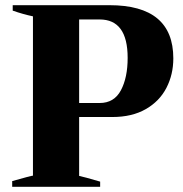

<svg xmlns="http://www.w3.org/2000/svg" viewBox="-20 -720 706 740"><path d="M27 -22Q101 -43 107 -43V-657Q69 -665 29 -679V-700H402Q648 -700 648 -495Q648 -433 621.5 -381.5Q595 -330 542 -299.5Q489 -269 413 -269H285V-42Q301 -39 366 -20V0H27ZM364 -323Q420 -323 446 -372Q472 -421 472 -497Q472 -645 364 -645H285V-323Z"/></svg>

Font: Trirong ExtraBold
Style: Regular
Weight: 800
Designer: Katatrad Team
Foundry: CadsonDemak
Version: Version 1.001